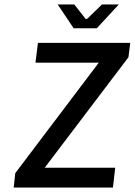

<svg xmlns="http://www.w3.org/2000/svg" viewBox="-20 -840 600 855"><path d="M483 -5 493 -93H179L552 -585L560 -649H149L138 -561H420L48 -69L41 -5ZM368 -756H361L311 -820H237L308 -714H411L509 -820H434Z"/></svg>

Font: Falling Sky
Style: LightObl
Weight: 400
Designer: Paul D. Hunt
Foundry: Adobe Systems Incorporated
Version: Version 1.02